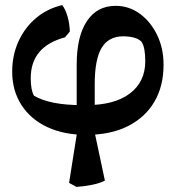

<svg xmlns="http://www.w3.org/2000/svg" viewBox="-20 -511 692 756"><path d="M281 225 252 209 284 7 282 -43V-257Q282 -367 322 -427.5Q362 -488 435 -488Q488 -488 530.5 -457Q573 -426 598.5 -373.5Q624 -321 624 -256Q624 -172 588 -110.5Q552 -49 484 -14.5Q416 20 319 20Q232 20 166.5 -10.5Q101 -41 64.5 -97.5Q28 -154 28 -229Q28 -294 53 -348.5Q78 -403 122 -440Q166 -477 225 -491Q238 -474 246 -446Q254 -418 255 -387L236 -364Q101 -328 101 -203Q101 -156 114 -134Q177 -97 304 -97H319Q431 -97 491.5 -143Q552 -189 552 -270Q552 -296 548.5 -315.5Q545 -335 537 -347Q526 -358 507 -363Q488 -368 465 -368Q408 -368 380.5 -323Q353 -278 353 -180V-40L352 7L393 200Q375 210 343.5 216.5Q312 223 281 225Z"/></svg>

Font: Eczar Medium
Style: Regular
Weight: 500
Designer: Vaibhav Singh
Foundry: Rosetta Type Foundry
Version: Version 2.000